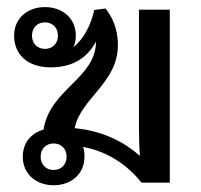

<svg xmlns="http://www.w3.org/2000/svg" viewBox="-20 -528 582 555"><path d="M135 -113.3C157.5 -113.3 172.5 -97.5 172.5 -75C172.5 -52.5 157.5 -36.7 135 -36.7C112.5 -36.7 97.5 -52.5 97.5 -75C97.5 -97.5 112.5 -113.3 135 -113.3ZM110 -463.3C132.5 -463.3 147.5 -447.5 147.5 -425C147.5 -402.5 132.5 -386.7 110 -386.7C87.5 -386.7 72.5 -402.5 72.5 -425C72.5 -447.5 87.5 -463.3 110 -463.3ZM110 -507.5C59.2 -507.5 20.8 -475 20.8 -425C20.8 -371.7 58.3 -333.3 126.7 -333.3C195 -333.3 234.2 -365 257.5 -407.5C256.7 -300.8 124.2 -270.8 105.8 -153.3C70 -143.3 45.8 -115 45.8 -75C45.8 -25 84.2 7.5 135 7.5C185.8 7.5 224.2 -25 224.2 -75C224.2 -85 223.3 -95 220 -103.3C297.5 -89.2 353.3 -45 389.2 0H470.8V-500H381.7V-158.3C381.7 -132.5 382.5 -103.3 384.2 -77.5C341.7 -115 281.7 -149.2 195.8 -157.5C213.3 -244.2 320.8 -288.3 320.8 -397.5C320.8 -449.2 301.7 -482.5 285 -503.3L252.5 -499.2C243.3 -457.5 223.3 -416.7 192.5 -391.7C196.7 -401.7 199.2 -412.5 199.2 -425C199.2 -475 160.8 -507.5 110 -507.5Z"/></svg>

Font: Boon Medium
Style: Regular
Weight: 500
Designer: Sungsit Sawaiwan
Foundry: FontUni
Version: Version 2.0